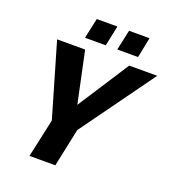

<svg xmlns="http://www.w3.org/2000/svg" viewBox="-159 -1025 1031 1146"><g transform="rotate(20 356.5 -452.5)"><path d="M213 -244 77 -710H255L324 -384L535 -710H713L375 -242L324 0H160ZM230 -776 258 -905H389L362 -776ZM435 -776 463 -905H593L567 -776Z"/></g></svg>

Font: Raleway ExtraBold
Style: Italic
Weight: 800
Italic angle: -12°
Designer: Matt McInerney, Pablo Impallari, Rodrigo Fuenzalida
Foundry: Matt McInerney, Pablo Impallari, Rodrigo Fuenzalida
Version: Version 4.026